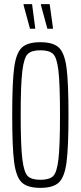

<svg xmlns="http://www.w3.org/2000/svg" viewBox="-20 -900 390 928"><path d="M39 -344Q39 -502 48.5 -573Q58 -644 85.5 -670Q113 -696 175 -696Q237 -696 264.5 -670Q292 -644 301.5 -573Q311 -502 311 -344Q311 -186 301.5 -115Q292 -44 264.5 -18Q237 8 175 8Q113 8 85.5 -18Q58 -44 48.5 -115Q39 -186 39 -344ZM270 -344Q270 -494 262.5 -558Q255 -622 236.5 -639.5Q218 -657 175 -657Q133 -657 114.5 -639.5Q96 -622 88 -557.5Q80 -493 80 -344Q80 -195 88 -130.5Q96 -66 114.5 -48.5Q133 -31 175 -31Q218 -31 236.5 -48.5Q255 -66 262.5 -130Q270 -194 270 -344ZM150 -761H125L94 -875V-880H135L150 -766ZM236 -761H209L178 -875V-880H220L236 -766Z"/></svg>

Font: Saira Ultra Condensed ExLight
Style: Regular
Weight: 200
Width: 1
Designer: Hector Gatti with collaboration of the Omnibus-Type team
Foundry: Omnibus-Type
Version: Version 1.001; ttfautohint (v1.8)